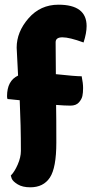

<svg xmlns="http://www.w3.org/2000/svg" viewBox="-20 -733 391 818"><path d="M219 -286Q220 -234 220 -126Q220 -18 192.5 23.5Q165 65 109 65Q76 65 55.5 52.5Q35 40 30 28L26 15Q42 -1 55.5 -32Q69 -63 69 -90Q69 -199 64 -306Q55 -307 43.5 -308Q32 -309 24.5 -310Q17 -311 12 -311Q10 -316 10 -323Q10 -389 57 -411Q51 -527 51 -530Q51 -597 101.5 -655Q152 -713 229 -713Q349 -713 349 -622Q349 -592 336 -552Q276 -574 246 -574Q217 -574 217 -553L218 -417Q301 -408 328 -408Q334 -378 334 -358Q334 -338 331 -324Q328 -310 316 -296.5Q304 -283 280 -283Q256 -283 219 -286Z"/></svg>

Font: Chela One Cyrilic
Style: Regular
Weight: 400
Designer: Miguel Hernandez
Foundry: LatinoType
Version: Version 1.001